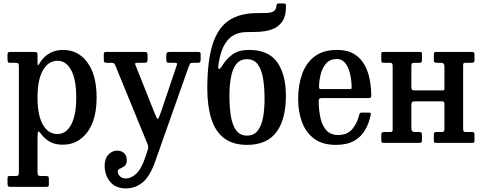

<svg xmlns="http://www.w3.org/2000/svg" viewBox="-20 -817 2766 1098"><path d="M23 -479V-503Q23 -514.5 27.2 -517.2Q31.5 -520 42 -520H175.5Q187 -520 190.8 -517Q194.5 -514 194.5 -503V-463Q194.5 -445.5 197 -444.2Q199.5 -443 204.5 -452Q225 -489 260 -510.2Q295 -531.5 340.5 -531.5Q427 -531.5 479.8 -460Q532.5 -388.5 532.5 -260Q532.5 -131.5 479 -60.5Q425.5 10.5 339 10.5Q296 10.5 265.8 -6Q235.5 -22.5 214.5 -51.5Q203 -67.5 198.8 -64.8Q194.5 -62 194.5 -22.5V166Q194.5 181.5 198.5 185.5Q202.5 189.5 215.5 189.5H242Q253 189.5 256.2 192.8Q259.5 196 259.5 208V235Q259.5 246.5 256.8 249Q254 251.5 243 251.5H39.5Q28.5 251.5 25.8 247.2Q23 243 23 233V206.5Q23 196.5 25 193Q27 189.5 37 189.5H70Q82.5 189.5 85.2 185Q88 180.5 88 166V-438Q88 -452 83.5 -455Q79 -458 69.5 -458H36.5Q27.5 -458 25.2 -462.2Q23 -466.5 23 -479ZM194.5 -260Q194.5 -158 225 -104.2Q255.5 -50.5 308.5 -50.5Q358 -50.5 387 -104.2Q416 -158 416 -260Q416 -362.5 387 -416Q358 -469.5 308.5 -469.5Q257.5 -469.5 226 -416Q194.5 -362.5 194.5 -260Z M578.5 131Q578.5 90 600 67.2Q621.5 44.5 649.5 44.5Q674.5 44.5 689.8 58.8Q705 73 705 99.5Q705 118 697.2 127.2Q689.5 136.5 679.2 141Q669 145.5 661.2 150Q653.5 154.5 653.5 163Q653.5 179 666 191.2Q678.5 203.5 700.5 203.5Q729 203.5 759 176.5Q789 149.5 813.5 75.5L822.5 47Q828.5 31.5 827.8 22.2Q827 13 820 -2L640.5 -440.5Q635.5 -451 632.2 -454.5Q629 -458 614 -458H591.5Q580.5 -458 577 -461.2Q573.5 -464.5 573.5 -475V-509.5Q573.5 -520 587.5 -520H805Q817 -520 820.5 -516Q824 -512 824 -499.5V-481Q824 -466 820.5 -462Q817 -458 802.5 -458H772.5Q757.5 -458 754 -455.5Q750.5 -453 755.5 -443L863.5 -172Q870.5 -155.5 874.5 -146.5Q878.5 -137.5 881.5 -137.5Q885.5 -137.5 889 -146.8Q892.5 -156 899.5 -173.5L990 -441Q994 -451.5 991.5 -454.8Q989 -458 973 -458H947.5Q937 -458 934 -462Q931 -466 931 -476V-499.5Q931 -512.5 935.2 -516.2Q939.5 -520 951.5 -520H1111Q1120 -520 1123.8 -517.8Q1127.5 -515.5 1127.5 -507.5V-478.5Q1127.5 -467.5 1125 -462.8Q1122.5 -458 1111 -458H1087Q1070 -458 1067 -452.8Q1064 -447.5 1059 -435.5L866 110.5Q835.5 195 793.8 227.8Q752 260.5 700.5 260.5Q641 260.5 609.8 222.5Q578.5 184.5 578.5 131Z M1615.5 -782.5Q1616 -722 1591.5 -690Q1567 -658 1527 -646.2Q1487 -634.5 1442 -634.5Q1413.5 -634.5 1381.5 -633.2Q1349.5 -632 1319.5 -617.5Q1289.5 -603 1265.8 -565Q1242 -527 1230 -453Q1226 -429 1231 -423.5Q1236 -418 1249.5 -439.5Q1274.5 -480 1309.5 -505.8Q1344.5 -531.5 1404 -531.5Q1515.5 -531.5 1565.2 -461.2Q1615 -391 1615 -270Q1615 -134 1560.5 -61.2Q1506 11.5 1393 11.5Q1310.5 11.5 1260.2 -27.8Q1210 -67 1187.8 -139.5Q1165.5 -212 1165.5 -310.5Q1165.5 -468.5 1195.8 -563.2Q1226 -658 1288.8 -700Q1351.5 -742 1449.5 -742Q1480.5 -742 1505 -742.8Q1529.5 -743.5 1544.2 -752Q1559 -760.5 1561 -783.5Q1562 -792 1563.5 -794.5Q1565 -797 1575 -797H1602.5Q1611 -797 1613.2 -794.2Q1615.5 -791.5 1615.5 -782.5ZM1292 -270Q1292 -207 1300 -155.2Q1308 -103.5 1329.8 -72.5Q1351.5 -41.5 1392.5 -41.5Q1433.5 -41.5 1455.2 -71.5Q1477 -101.5 1485 -149.2Q1493 -197 1493 -250Q1493 -313 1485 -364.8Q1477 -416.5 1455.2 -447.5Q1433.5 -478.5 1392.5 -478.5Q1351.5 -478.5 1329.8 -448.5Q1308 -418.5 1300 -370.8Q1292 -323 1292 -270Z M1685 -250Q1685 -330 1707.8 -393.8Q1730.5 -457.5 1779.5 -494.5Q1828.5 -531.5 1907.5 -531.5Q1966.5 -531.5 2004.8 -508.2Q2043 -485 2064.2 -446.8Q2085.5 -408.5 2094.2 -362.5Q2103 -316.5 2103 -271Q2103 -261 2099.2 -258.5Q2095.5 -256 2085 -256H1818Q1802.5 -256 1802.5 -241.5Q1802.5 -189 1812.2 -144.2Q1822 -99.5 1846 -72.2Q1870 -45 1914 -45Q1966.5 -45 1994.8 -79Q2023 -113 2034.5 -161Q2035.5 -166.5 2038.2 -169.8Q2041 -173 2048.5 -173H2089.5Q2097.5 -173 2099.2 -170.5Q2101 -168 2100.5 -162Q2091 -113 2068.2 -73.8Q2045.5 -34.5 2004.8 -11.5Q1964 11.5 1901 11.5Q1822.5 11.5 1775.2 -24.8Q1728 -61 1706.5 -120.5Q1685 -180 1685 -250ZM1818.5 -307.5H1976.5Q1986.5 -307.5 1988.8 -309Q1991 -310.5 1991 -316.5Q1991 -340.5 1987 -368.8Q1983 -397 1973.5 -422.2Q1964 -447.5 1947.5 -463.5Q1931 -479.5 1905.5 -479.5Q1868.5 -479.5 1846.5 -455.5Q1824.5 -431.5 1814.8 -395Q1805 -358.5 1804.5 -321Q1804.5 -313 1806.8 -310.2Q1809 -307.5 1818.5 -307.5Z M2628.5 -84.5Q2628.5 -71.5 2630.8 -66.8Q2633 -62 2646.5 -62H2680.5Q2688.5 -62 2691 -58.8Q2693.5 -55.5 2693.5 -47V-11Q2693.5 -3 2689.8 -1.5Q2686 0 2678 0H2472Q2464 0 2462.5 -3.8Q2461 -7.5 2461 -15.5V-47.5Q2461 -62 2473 -62H2502.5Q2514 -62 2517.8 -65.2Q2521.5 -68.5 2521.5 -81.5V-222Q2521.5 -231 2518.8 -234.2Q2516 -237.5 2506 -237.5H2357Q2342 -237.5 2337.2 -234Q2332.5 -230.5 2332.5 -214.5V-82.5Q2332.5 -62 2352.5 -62H2376Q2386 -62 2389.5 -59Q2393 -56 2393 -45V-15Q2393 -6 2390.5 -3Q2388 0 2379 0H2174.5Q2165.5 0 2163 -3.2Q2160.5 -6.5 2160.5 -16V-46Q2160.5 -56.5 2164.8 -59.2Q2169 -62 2178.5 -62H2208.5Q2218.5 -62 2222 -64.2Q2225.5 -66.5 2225.5 -76V-435.5Q2225.5 -448.5 2223 -453.2Q2220.5 -458 2207.5 -458H2173.5Q2165.5 -458 2163 -461.2Q2160.5 -464.5 2160.5 -473V-509Q2160.5 -517.5 2164.2 -518.8Q2168 -520 2176 -520H2382Q2390 -520 2391.5 -516.5Q2393 -513 2393 -504.5V-472.5Q2393 -458 2381 -458H2351.5Q2340 -458 2336.2 -454.8Q2332.5 -451.5 2332.5 -438.5V-321.5Q2332.5 -309 2335.8 -304.5Q2339 -300 2352.5 -300H2506.5Q2518 -300 2519.8 -302Q2521.5 -304 2521.5 -315V-437.5Q2521.5 -458 2501.5 -458H2477.5Q2468 -458 2464.5 -461Q2461 -464 2461 -475V-505Q2461 -514 2463.5 -517Q2466 -520 2475 -520H2679.5Q2688.5 -520 2691 -516.8Q2693.5 -513.5 2693.5 -504V-474Q2693.5 -463.5 2689.2 -460.8Q2685 -458 2675.5 -458H2645.5Q2635.5 -458 2632 -455.8Q2628.5 -453.5 2628.5 -444Z"/></svg>

Font: Besley* Narrow Medium
Style: Regular
Weight: 500
Width: 4
Designer: Owen Earl
Foundry: indestructible type*
Version: Version 3.000; ttfautohint (v1.8.3)